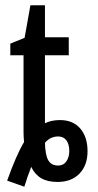

<svg xmlns="http://www.w3.org/2000/svg" viewBox="-20 -678 369 726"><path d="M7 5Q42 -93 71 -141Q69 -163 69 -177V-469H19V-513L73 -535L95 -658H150V-537H240V-469H150V-212Q174 -224 207 -224Q256 -224 283.5 -192Q311 -160 311 -106Q311 -53 280.5 -21.5Q250 10 198 10Q160 10 136 -4Q112 -18 98 -47Q83 -8 72 28ZM242 -106Q242 -133 231 -147.5Q220 -162 200 -162Q170 -162 150 -138Q151 -92 162.5 -72Q174 -52 200 -52Q220 -52 231 -68Q242 -84 242 -106Z"/></svg>

Font: Noto Sans UI Cond
Style: Regular
Weight: 400
Width: 3
Designer: Monotype Design Team
Foundry: Monotype Imaging Inc.
Version: Version 1.001